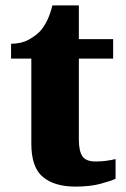

<svg xmlns="http://www.w3.org/2000/svg" viewBox="-20 -681 467 711"><path d="M259 10Q182 10 139 -25.5Q96 -61 96 -149V-464H21V-519Q59 -519 86 -534Q113 -549 128 -565Q142 -580 154 -604Q166 -628 174 -661H272V-536H399V-464H272V-165Q272 -122 285 -102.5Q298 -83 334 -83Q354 -83 373 -85.5Q392 -88 408 -92V-19Q391 -11 352.5 -0.5Q314 10 259 10Z"/></svg>

Font: Noto Serif Telugu ExtraBold
Style: Regular
Weight: 800
Designer: Jelle Bosma - Monotype Design Team
Foundry: Monotype Imaging Inc.
Version: Version 2.005; ttfautohint (v1.8.4.7-5d5b)